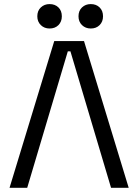

<svg xmlns="http://www.w3.org/2000/svg" viewBox="-20 -896 670 916"><path d="M380.8 -700 594 0H509.8L316 -651H303.5L109.8 0H25.5L238.8 -700ZM354.5 -818.2Q354.5 -844.8 371.2 -860.6Q388 -876.5 413 -876.5Q439 -876.5 455.2 -860.6Q471.5 -844.8 471.5 -818.2Q471.5 -792.5 455.2 -776.2Q439 -760 413 -760Q388 -760 371.2 -776.2Q354.5 -792.5 354.5 -818.2ZM158 -818.2Q158 -844.8 174.8 -860.6Q191.5 -876.5 216.5 -876.5Q242.5 -876.5 258.8 -860.6Q275 -844.8 275 -818.2Q275 -792.5 258.8 -776.2Q242.5 -760 216.5 -760Q191.5 -760 174.8 -776.2Q158 -792.5 158 -818.2Z"/></svg>

Font: Space 7353
Style: Regular
Weight: 400
Designer: Christine Claussen + Ruben Lyon  (Space 7353)
Version: Version 1.000;FEAKit 1.0